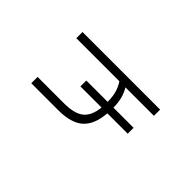

<svg xmlns="http://www.w3.org/2000/svg" viewBox="-141 -1006 1281 1281"><g transform="rotate(-45 500.0 -365.0)"><path d="M471.7 -230.5Q358.4 -239.3 306.6 -297.4Q254.9 -355.5 254.9 -476.6V-731.4H314.5V-482.4Q314.5 -383.8 351.1 -338.9Q387.7 -293.9 471.7 -285.2V-484.4H527.3V-283.2H531.2Q619.1 -283.2 679.7 -325.2V-731.4H738.3V1H679.7V-267.6Q616.2 -228.5 527.3 -228.5V-38.1H471.7Z"/></g></svg>

Font: Gen Shin Gothic Monospace Light
Style: Regular
Weight: 300
Designer: [Source Han Sans]
Ryoko NISHIZUKA  (kana & ideographs); Paul D. Hunt (Latin, Greek & Cyrillic); Wenlong ZHANG  (bopomofo
Version: Version 1.002.20150607